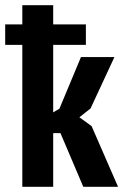

<svg xmlns="http://www.w3.org/2000/svg" viewBox="-35 -720 475 740"><path d="M-15 -626H51V-700H170V-626H296V-547H170V-287L194 -301L277 -500H406L314 -302L271 -268L318 -234L420 0H286L198 -207H170V0H51V-547H-15Z"/></svg>

Font: PT Sans Narrow
Style: Bold
Weight: 700
Width: 3
Designer: A.Korolkova, O.Umpeleva, V.Yefimov
Foundry: ParaType Ltd
Version: Version 2.003W OFL